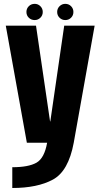

<svg xmlns="http://www.w3.org/2000/svg" viewBox="-20 -727 514 978"><path d="M116.8 0H355.6L462.1 -596.4H307.1L236.3 -108.5H235L163.4 -596.4H9.4ZM42.6 230.6Q170.8 230.6 249.8 187.6Q328.8 144.6 355.6 0L220.1 -0.4Q206.5 78.5 165.8 101.7Q125.1 124.8 42.6 124.8ZM156.8 -624.8Q173.6 -624.8 185.7 -636.7Q197.8 -648.5 197.8 -666Q197.8 -683.3 185.7 -695.4Q173.6 -707.4 156.8 -707.4Q138.8 -707.4 126.7 -695.4Q114.6 -683.3 114.6 -666Q114.6 -648.5 126.7 -636.7Q138.8 -624.8 156.8 -624.8ZM312.5 -624.8Q330.1 -624.8 342 -636.7Q353.9 -648.5 353.9 -666Q353.9 -683.3 342 -695.4Q330.1 -707.4 312.5 -707.4Q295.7 -707.4 283.4 -695.4Q271.2 -683.3 271.2 -666Q271.2 -648.5 283.3 -636.7Q295.4 -624.8 312.5 -624.8Z"/></svg>

Font: Anybody Thin Condensed
Style: Regular
Weight: 100
Width: 3
Version: Version 1.113;gftools[0.9.25]